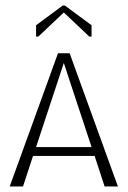

<svg xmlns="http://www.w3.org/2000/svg" viewBox="-20 -672 460 692"><path d="M214 -652 310 -581V-540H302L210 -627L118 -540H110V-581L206 -652ZM15 0 189 -480H231L405 0H357L321 -110H99L63 0ZM110 -142H310L210 -445Z"/></svg>

Font: Glametrix
Style: Light
Weight: 300
Designer: gluk
Foundry: gluk
Version: Version 0.40